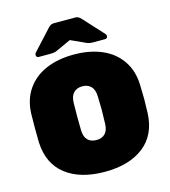

<svg xmlns="http://www.w3.org/2000/svg" viewBox="-132 -1025 1006 1139"><g transform="rotate(-15 371.0 -455.0)"><path d="M371 10Q221 10 132 -59Q43 -128 37 -260Q36 -287 36 -347Q36 -408 37 -436Q40 -522 82.5 -584Q125 -646 199 -678Q273 -710 371 -710Q469 -710 543 -678Q617 -646 659.5 -584Q702 -522 705 -436Q707 -380 707 -347Q707 -314 705 -260Q699 -128 610 -59Q521 10 371 10ZM445 -266Q447 -324 447 -351Q447 -380 445 -434Q444 -475 424 -495Q404 -515 371 -515Q338 -515 318 -495Q298 -475 297 -434Q296 -407 296 -351Q296 -295 297 -266Q298 -225 317.5 -205Q337 -185 371 -185Q405 -185 424.5 -205Q444 -225 445 -266ZM473 -901 585 -779Q590 -774 590 -766Q590 -750 574 -750H503Q477 -750 463 -757L371 -799L279 -757Q265 -750 239 -750H168Q152 -750 152 -766Q152 -774 157 -779L269 -901Q279 -912 287 -916Q295 -920 306 -920H436Q447 -920 455 -916Q463 -912 473 -901Z"/></g></svg>

Font: Rubik
Style: Regular
Weight: 900
Designer: Hubert & Fischer
Foundry: Hubert & Fischer
Version: Version 1.100